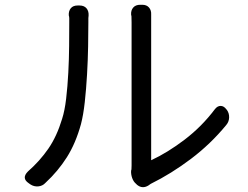

<svg xmlns="http://www.w3.org/2000/svg" viewBox="-20 -770 1040 804"><path d="M550 0Q539 -9 533.5 -24.5Q528 -40 529 -55Q530 -60 530.5 -61Q531 -62 531 -77Q531 -87 531 -121Q531 -155 531 -204.5Q531 -254 531 -312Q531 -370 531 -428.5Q531 -487 531 -538Q531 -589 531 -626Q531 -663 531 -676Q531 -698 530.5 -701.5Q530 -705 529 -709Q528 -727 538 -738.5Q548 -750 567 -750H576Q594 -750 604 -738.5Q614 -727 613 -709Q613 -704 613 -701Q613 -698 613 -676Q613 -663 613 -626.5Q613 -590 613 -539.5Q613 -489 613 -432Q613 -375 613 -319Q613 -263 613 -215.5Q613 -168 613 -137Q613 -106 613 -99Q682 -131 753.5 -185.5Q825 -240 880 -313Q891 -327 904.5 -326.5Q918 -326 928 -312L930 -310Q940 -296 939.5 -278Q939 -260 927 -246Q862 -167 780 -105Q698 -43 611 0L601 7Q576 22 554 4ZM100 -3Q69 -24 97 -52Q147 -96 182.5 -147.5Q218 -199 240 -272Q251 -306 257 -357Q263 -408 266 -465.5Q269 -523 269.5 -577.5Q270 -632 270 -674Q270 -689 270 -693.5Q270 -698 269.5 -699.5Q269 -701 268 -706Q267 -724 276.5 -735.5Q286 -747 305 -747H313Q332 -747 342 -735.5Q352 -724 351 -705Q350 -698 350 -694Q350 -690 350 -675Q350 -633 349 -576Q348 -519 344.5 -458Q341 -397 335 -342.5Q329 -288 319 -250Q297 -170 260 -111.5Q223 -53 170 -4Q158 9 140 10.5Q122 12 107 2Z"/></svg>

Font: Chiron GoRound TC
Style: Regular
Weight: 400
Designer: Ryoko NISHIZUKA 西塚涼子 (kana, bopomofo & ideographs); Paul D. Hunt (Latin, Greek & Cyrillic); Sandoll Communications 산돌커뮤니
Foundry: Adobe
Version: Version 1.000;hotconv 1.1.1;makeotfexe 2.6.0